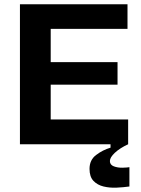

<svg xmlns="http://www.w3.org/2000/svg" viewBox="-20 -680 663 905"><path d="M74 0V-660H581V-544H219V-387H534V-281H219V-117H584V0ZM590 199Q562 203 529.5 204.5Q497 206 468 199Q439 192 420.5 172.5Q402 153 402 116Q402 74 433 50.5Q464 27 501 16V-7H584V0Q545 18 521.5 40Q498 62 498 79Q498 97 516.5 104Q535 111 557 110.5Q579 110 590 108Z"/></svg>

Font: Bricolage Grotesque 12pt Bricolage Grotesque 10pt Regular
Style: Bold
Weight: 700
Designer: Mathieu Triay
Foundry: Atelier Triay
Version: Version 1.001; ttfautohint (v1.8.4.7-5d5b);gftools[0.9.33.de